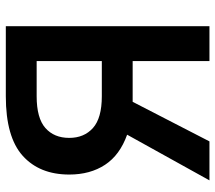

<svg xmlns="http://www.w3.org/2000/svg" viewBox="-60 -680 740 660"><g transform="rotate(-90 310.0 -350.0)"><path d="M177 -283Q107 -308 73.5 -359Q40 -410 40 -482Q40 -584 104.5 -642Q169 -700 309 -700H550V0H430V-264H290L154 0H20ZM166 -482Q166 -431 200 -400.5Q234 -370 309 -370H430V-594H309Q234 -594 200 -564Q166 -534 166 -482Z"/></g></svg>

Font: PT Root UI Web Bold
Style: Regular
Weight: 700
Designer: Vitaly Kuzmin
Foundry: ParaType Ltd.
Version: Version 1.000W